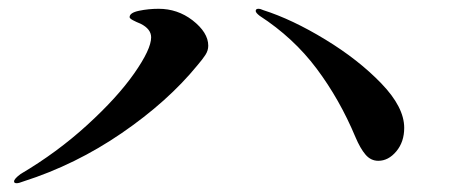

<svg xmlns="http://www.w3.org/2000/svg" viewBox="-20 -555 1040 437"><path d="M12 -142Q12 -148 27 -159Q110 -208 178.5 -270.5Q247 -333 285.5 -388Q324 -443 324 -470Q324 -489 300 -501Q290 -505 282.5 -509Q275 -513 275 -516Q275 -526 296.5 -530.5Q318 -535 341 -535Q384 -535 418 -509Q454 -481 454 -451Q454 -440 447.5 -430Q441 -420 429 -406Q362 -324 257 -252Q152 -180 33 -142Q23 -138 18 -138Q12 -138 12 -142ZM789 -243Q753 -329 700.5 -399Q648 -469 571 -519Q562 -526 562 -530Q562 -535 568 -535Q573 -535 579 -532Q645 -511 720.5 -465Q796 -419 848 -365Q900 -311 900 -264Q900 -232 882 -210.5Q864 -189 841 -189Q824 -189 812 -203Q800 -217 789 -243Z"/></svg>

Font: Shippori Mincho B1 SemiBold
Style: Regular
Weight: 600
Designer: FONTDASU
Foundry: FONTDASU / Google Inc. / but / Adobe
Version: Version 3.110; ttfautohint (v1.8.3)